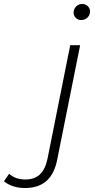

<svg xmlns="http://www.w3.org/2000/svg" viewBox="-192 -750 478 968"><path d="M-172 164 -146 126Q-114 155 -64 155Q-18 155 9.5 129Q37 103 48 48L162 -522H212L97 52Q83 126 42.5 162Q2 198 -66 198Q-98 198 -125.5 189Q-153 180 -172 164ZM179 -686Q179 -704 191.5 -717Q204 -730 223 -730Q239 -730 250.5 -719Q262 -708 262 -693Q262 -674 249 -661.5Q236 -649 217 -649Q201 -649 190 -660Q179 -671 179 -686Z"/></svg>

Font: Montserrat Alternates Light
Style: Italic
Weight: 300
Italic angle: -11.3°
Designer: Julieta Ulanovsky
Foundry: Julieta Ulanovsky
Version: Version 7.200